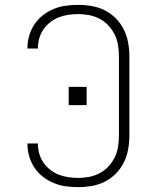

<svg xmlns="http://www.w3.org/2000/svg" viewBox="-20 -763 640 791"><path d="M303 8Q277 8 251 4.5Q225 1 201 -9Q177 -19 156.5 -35Q136 -51 121.5 -73Q107 -95 100 -120Q93 -145 93 -171Q93 -172 93 -172Q93 -172 93 -172H136Q136 -172 136 -172Q136 -172 136 -171Q136 -151 141.5 -131Q147 -111 158.5 -94Q170 -77 186.5 -64Q203 -51 222 -43.5Q241 -36 261.5 -33Q282 -30 303 -30Q325 -30 348 -34.5Q371 -39 391.5 -50Q412 -61 427.5 -78Q443 -95 453 -115.5Q463 -136 466.5 -159Q470 -182 470 -205V-530Q470 -553 466.5 -576Q463 -599 453 -619.5Q443 -640 427.5 -657Q412 -674 391.5 -685Q371 -696 348 -700.5Q325 -705 303 -705Q282 -705 261.5 -702Q241 -699 222 -691.5Q203 -684 186.5 -671Q170 -658 158.5 -641Q147 -624 141.5 -604Q136 -584 136 -564Q136 -563 136 -563Q136 -563 136 -563H93Q93 -563 93 -563Q93 -563 93 -564Q93 -590 100 -615Q107 -640 121.5 -662Q136 -684 156.5 -700Q177 -716 201 -726Q225 -736 251 -739.5Q277 -743 303 -743Q331 -743 359 -738Q387 -733 412.5 -720Q438 -707 458 -686.5Q478 -666 490.5 -640.5Q503 -615 508 -587Q513 -559 513 -530V-205Q513 -176 508 -148Q503 -120 490.5 -94.5Q478 -69 458 -48.5Q438 -28 412.5 -15Q387 -2 359 3Q331 8 303 8ZM263 -330V-405H337V-330Z"/></svg>

Font: Iosevka SS04 XLt Ex
Style: Regular
Weight: 200
Width: 7
Monospace: yes
Designer: Belleve Invis
Foundry: Belleve Invis
Version: Version 19.0.0; ttfautohint (v1.8.4)